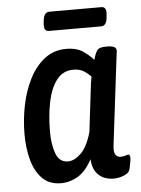

<svg xmlns="http://www.w3.org/2000/svg" viewBox="-51 -726 567 773"><g transform="rotate(-5 232.5 -339.0)"><path d="M165 7Q117 7 88.5 -22.5Q60 -52 47.5 -99.5Q35 -147 35 -202Q35 -262 47 -320Q59 -378 83.5 -425.5Q108 -473 145 -501.5Q182 -530 232 -530Q275 -530 301 -511.5Q327 -493 341 -476Q350 -507 358.5 -516Q367 -525 391 -525H399Q437 -525 434 -503L388 -125Q385 -97 393 -87.5Q401 -78 412 -78Q424 -78 431.5 -81Q439 -84 444 -84Q453 -84 451 -63Q449 -53 447 -40.5Q445 -28 442 -21Q438 -9 418 -1Q398 7 376 7Q357 7 338.5 -0.5Q320 -8 306.5 -26.5Q293 -45 291 -79Q266 -32 233.5 -12.5Q201 7 165 7ZM200 -78Q226 -78 252.5 -103.5Q279 -129 296 -188L316 -355Q319 -386 324 -410Q314 -421 297 -432.5Q280 -444 253 -444Q211 -444 185.5 -410.5Q160 -377 149 -322Q138 -267 138 -202Q138 -152 151.5 -115Q165 -78 200 -78ZM169 -608Q147 -608 151 -641L152 -652Q156 -685 177 -685H388Q410 -685 406 -652L405 -641Q402 -608 380 -608Z"/></g></svg>

Font: Asap Condensed Condensed Medium
Style: Italic
Weight: 500
Width: 3
Italic angle: -6°
Designer: Pablo Cosgaya
Foundry: Omnibus-Type
Version: Version 3.001; ttfautohint (v1.8.4.7-5d5b)